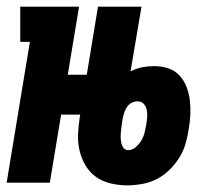

<svg xmlns="http://www.w3.org/2000/svg" viewBox="-29 -550 649 578"><path d="M-9 0 61 -424H32V-530H209L175 -325H297L278 -205H155L121 0ZM353 8Q328 8 303.5 2Q279 -4 260 -17.5Q241 -31 228.5 -52Q216 -73 210.5 -96.5Q205 -120 206 -145.5Q207 -171 211 -196L266 -530H397L364 -335Q381 -344 399 -347.5Q417 -351 435 -351Q457 -351 477 -344.5Q497 -338 511 -323Q525 -308 532.5 -288.5Q540 -269 542.5 -248Q545 -227 544 -205Q543 -183 539 -161Q536 -139 529.5 -117Q523 -95 510.5 -75Q498 -55 480.5 -38Q463 -21 442 -10.5Q421 0 398 4Q375 8 353 8ZM357 -98Q369 -98 379.5 -107Q390 -116 396.5 -127Q403 -138 406 -150Q409 -162 411 -174Q413 -185 414 -196.5Q415 -208 413 -218.5Q411 -229 404 -237Q397 -245 385 -245Q377 -245 368.5 -241Q360 -237 354.5 -229.5Q349 -222 346 -213.5Q343 -205 341 -196L338 -179Q337 -171 336 -163Q335 -155 334.5 -147Q334 -139 334.5 -131.5Q335 -124 337 -116.5Q339 -109 344 -103.5Q349 -98 357 -98Z"/></svg>

Font: Iosevka Curly Slab HvEx
Style: Italic
Weight: 900
Width: 7
Italic angle: -9°
Monospace: yes
Designer: Belleve Invis
Foundry: Belleve Invis
Version: Version 11.1.0; ttfautohint (v1.8.3)